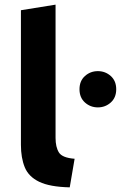

<svg xmlns="http://www.w3.org/2000/svg" viewBox="-20 -796 558 826"><path d="M280 10Q194 8 148.5 -14Q103 -36 86.5 -76.5Q70 -117 70 -173V-752L219 -776V-203Q219 -163 233.5 -140Q248 -117 301 -113ZM401 -334Q369 -334 345.5 -355Q322 -376 322 -412Q322 -448 345.5 -469Q369 -490 401 -490Q433 -490 456.5 -469Q480 -448 480 -412Q480 -376 456.5 -355Q433 -334 401 -334Z"/></svg>

Font: Ubuntu Sans ExtraBold
Style: Regular
Weight: 800
Designer: Dalton Maag Ltd
Foundry: Dalton Maag Ltd
Version: Version 1.006; ttfautohint (v1.8.4.7-5d5b)